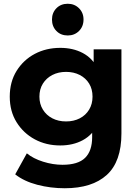

<svg xmlns="http://www.w3.org/2000/svg" viewBox="-20 -801 740 1023"><path d="M325 202Q249 202 178.5 183.5Q108 165 61 128L123 16Q157 44 209.5 60.5Q262 77 313 77Q396 77 433.5 40Q471 3 471 -70V-151L481 -286L479 -422V-538H627V-90Q627 60 549 131Q471 202 325 202ZM301 -26Q226 -26 165.5 -58.5Q105 -91 68.5 -149.5Q32 -208 32 -286Q32 -365 68.5 -423.5Q105 -482 165.5 -514Q226 -546 301 -546Q369 -546 421 -518.5Q473 -491 502 -433.5Q531 -376 531 -286Q531 -197 502 -139.5Q473 -82 421 -54Q369 -26 301 -26ZM332 -154Q373 -154 405 -170.5Q437 -187 455 -217Q473 -247 473 -286Q473 -326 455 -355.5Q437 -385 405 -401.5Q373 -418 332 -418Q291 -418 259 -401.5Q227 -385 208.5 -355.5Q190 -326 190 -286Q190 -247 208.5 -217Q227 -187 259 -170.5Q291 -154 332 -154ZM341 -612Q304 -612 280.5 -636Q257 -660 257 -697Q257 -733 280.5 -757Q304 -781 341 -781Q377 -781 401 -757Q425 -733 425 -697Q425 -660 401 -636Q377 -612 341 -612Z"/></svg>

Font: MOST Montserrat
Style: Bold
Weight: 700
Designer: Julieta Ulanovsky
Foundry: Julieta Ulanovsky
Version: Version 8.000;March 11, 2024;FontCreator 15.0.0.2926 64-bit